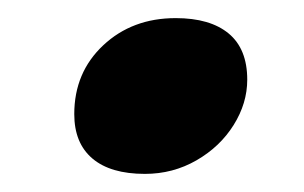

<svg xmlns="http://www.w3.org/2000/svg" viewBox="-20 -436 336 212"><path d="M174 -416Q212 -416 232.5 -399Q253 -382 253 -348Q253 -322 238 -298Q223 -274 197 -259Q171 -244 140 -244Q102 -244 82 -261Q62 -278 62 -310Q62 -356 94 -386Q126 -416 174 -416Z"/></svg>

Font: Playfair Display SC Black
Style: Italic
Weight: 900
Italic angle: -14°
Designer: Claus Eggers Sørensen
Foundry: Claus Eggers Sørensen
Version: Version 1.200; ttfautohint (v1.6)